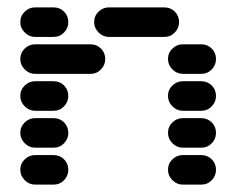

<svg xmlns="http://www.w3.org/2000/svg" viewBox="-20 -510 640 520"><path d="M435 -50Q435 -34 447 -22Q459 -10 475 -10H525Q542 -10 553.5 -22Q565 -34 565 -50Q565 -67 553.5 -78.5Q542 -90 525 -90H475Q459 -90 447 -78.5Q435 -67 435 -50ZM35 -50Q35 -34 47 -22Q59 -10 75 -10H125Q142 -10 153.5 -22Q165 -34 165 -50Q165 -67 153.5 -78.5Q142 -90 125 -90H75Q59 -90 47 -78.5Q35 -67 35 -50ZM435 -150Q435 -134 447 -122Q459 -110 475 -110H525Q542 -110 553.5 -122Q565 -134 565 -150Q565 -167 553.5 -178.5Q542 -190 525 -190H475Q459 -190 447 -178.5Q435 -167 435 -150ZM35 -150Q35 -134 47 -122Q59 -110 75 -110H125Q142 -110 153.5 -122Q165 -134 165 -150Q165 -167 153.5 -178.5Q142 -190 125 -190H75Q59 -190 47 -178.5Q35 -167 35 -150ZM435 -250Q435 -234 447 -222Q459 -210 475 -210H525Q542 -210 553.5 -222Q565 -234 565 -250Q565 -267 553.5 -278.5Q542 -290 525 -290H475Q459 -290 447 -278.5Q435 -267 435 -250ZM35 -250Q35 -234 47 -222Q59 -210 75 -210H125Q142 -210 153.5 -222Q165 -234 165 -250Q165 -267 153.5 -278.5Q142 -290 125 -290H75Q59 -290 47 -278.5Q35 -267 35 -250ZM435 -350Q435 -334 447 -322Q459 -310 475 -310H525Q542 -310 553.5 -322Q565 -334 565 -350Q565 -367 553.5 -378.5Q542 -390 525 -390H475Q459 -390 447 -378.5Q435 -367 435 -350ZM35 -350Q35 -334 47 -322Q59 -310 75 -310H225Q242 -310 253.5 -322Q265 -334 265 -350Q265 -367 253.5 -378.5Q242 -390 225 -390H75Q59 -390 47 -378.5Q35 -367 35 -350ZM235 -450Q235 -434 247 -422Q259 -410 275 -410H425Q442 -410 453.5 -422Q465 -434 465 -450Q465 -467 453.5 -478.5Q442 -490 425 -490H275Q259 -490 247 -478.5Q235 -467 235 -450ZM35 -450Q35 -434 47 -422Q59 -410 75 -410H125Q142 -410 153.5 -422Q165 -434 165 -450Q165 -467 153.5 -478.5Q142 -490 125 -490H75Q59 -490 47 -478.5Q35 -467 35 -450Z"/></svg>

Font: Matrix Sans Raster
Style: Regular
Weight: 400
Designer: Brad Neil
Version: Version 1.100